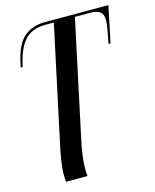

<svg xmlns="http://www.w3.org/2000/svg" viewBox="-116 -615 752 933"><g transform="rotate(-15 260.0 -148.0)"><path d="M99 240Q99 232 98 223.5Q97 215 97 206Q97 173 103.5 133Q110 93 119 52L242 -523H198Q132 -523 95 -482.5Q58 -442 40 -353H30L33 -368Q53 -465 95 -500.5Q137 -536 200 -536H520L482 -354H472L483 -412Q486 -427 488 -443Q490 -459 490 -470Q490 -498 474.5 -510.5Q459 -523 424 -523H348L223 63Q215 97 210 135.5Q205 174 205 204Q205 215 205.5 224Q206 233 207 240Z"/></g></svg>

Font: Noto Serif Display SemiCondensed Medium
Style: Italic
Weight: 500
Width: 4
Italic angle: -12°
Designer: Monotype Design Team
Foundry: Monotype Imaging Inc.
Version: Version 2.009